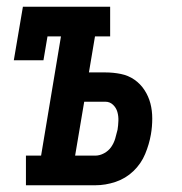

<svg xmlns="http://www.w3.org/2000/svg" viewBox="-20 -550 540 570"><path d="M57 0V-88H102L161 -442H121L109 -371H21L48 -530H307V-442H262L244 -335H293Q316 -335 338.5 -330.5Q361 -326 379 -313.5Q397 -301 409 -282.5Q421 -264 426.5 -243Q432 -222 432 -198Q432 -174 428 -151Q423 -122 411 -93Q399 -64 376 -42Q353 -20 323 -10Q293 0 263 0ZM263 -88Q276 -88 289 -95Q302 -102 310 -113.5Q318 -125 322 -138.5Q326 -152 329 -165Q331 -178 331.5 -191.5Q332 -205 328.5 -217.5Q325 -230 315.5 -239Q306 -248 293 -248H230L203 -88Z"/></svg>

Font: Iosevka Curly Slab SmBdObl
Style: Regular
Weight: 600
Italic angle: -9°
Monospace: yes
Designer: Belleve Invis
Foundry: Belleve Invis
Version: Version 11.0.0; ttfautohint (v1.8.3)